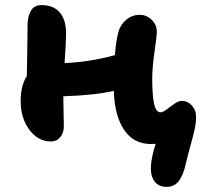

<svg xmlns="http://www.w3.org/2000/svg" viewBox="-20 -542 790 752"><path d="M179.2 12.2Q129.4 12.2 95.2 -33.4Q61 -79.1 61 -146Q61 -207 85 -244.1Q85.4 -267.6 86.2 -309.3Q86.9 -351.1 87.4 -383.5Q87.9 -416 87.9 -440.9Q87.9 -477.1 100.8 -499.5Q113.8 -522 142.1 -522Q189.9 -522 214.4 -492.9Q238.8 -463.9 238.8 -411.1Q238.8 -377 232.9 -294.9Q334.5 -299.3 430.2 -326.2Q434.1 -381.3 443.8 -417Q451.2 -445.3 474.4 -464.6Q497.6 -483.9 526.9 -483.9Q554.7 -483.9 574.5 -464.1Q594.2 -444.3 594.2 -418Q594.2 -399.9 585.2 -338.4Q576.2 -276.9 576.2 -234.9Q576.2 -169.4 583.5 -135.7Q590.8 -102.1 608.9 -102.1Q618.2 -102.1 632.6 -113.3Q647 -124.5 663.1 -135.7Q679.2 -147 692.9 -147Q714.4 -147 731.2 -128.9Q748 -110.8 748 -84Q748 -61.5 742.4 -35.6Q736.8 -9.8 725.6 29.8Q714.4 69.3 708 98.1Q697.8 144.5 680.2 167.2Q662.6 189.9 632.8 189.9Q602.1 189.9 586.4 169.9Q570.8 149.9 570.8 119.1Q570.8 78.6 589.8 21Q585 22 570.8 22Q503.4 22 466.1 -33.4Q428.7 -88.9 425.8 -186Q348.1 -168.5 228 -165Q228 -143.6 229 -102.8Q230 -62 230 -46.9Q230 -21 215.8 -4.4Q201.7 12.2 179.2 12.2Z"/></svg>

Font: Shantell Sans Irregular Bouncy
Style: Bold
Weight: 700
Designer: Stephen Nixon, Anya Danilova, Shantell Martin
Foundry: Arrow Type
Version: Version 1.006;[9816181b4]